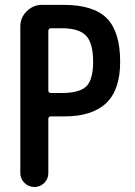

<svg xmlns="http://www.w3.org/2000/svg" viewBox="-20 -750 540 770"><path d="M173.8 -625V-387.7Q173.8 -377 184.6 -377H227.5Q298.8 -377 326.2 -403.8Q353.5 -430.7 353.5 -502Q353.5 -577.1 325.2 -606.9Q296.9 -636.7 227.5 -636.7H184.6Q173.8 -636.7 173.8 -625ZM61.5 -55.7V-644.5Q61.5 -679.7 87.4 -705.1Q113.3 -730.5 148.4 -730.5H235.4Q355.5 -730.5 408.7 -676.3Q461.9 -622.1 461.9 -502Q461.9 -389.6 405.8 -336.4Q349.6 -283.2 238.3 -283.2H184.6Q173.8 -283.2 173.8 -272.5V-55.7Q173.8 -32.2 157.2 -16.1Q140.6 0 117.7 0Q94.7 0 78.1 -16.6Q61.5 -33.2 61.5 -55.7Z"/></svg>

Font: Rounded-X Mgen+ 2m medium
Style: Regular
Weight: 500
Designer: [Source Han Sans]
Ryoko NISHIZUKA  (kana & ideographs); Paul D. Hunt (Latin, Greek & Cyrillic); Wenlong ZHANG  (bopomofo
Version: Version 1.059.20150602